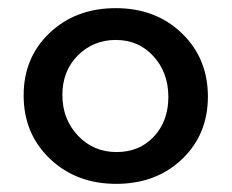

<svg xmlns="http://www.w3.org/2000/svg" viewBox="-20 -445 569 471"><path d="M38 -211Q38 -304 102 -364.5Q166 -425 264 -425Q362 -425 426 -363.5Q490 -302 490 -208Q490 -115 426.5 -54.5Q363 6 265 6Q167 6 102.5 -55.5Q38 -117 38 -211ZM266 -72Q322 -72 357.5 -110Q393 -148 393 -207Q393 -267 356.5 -307Q320 -347 264 -347Q209 -347 171 -309Q133 -271 133 -212Q133 -153 171 -112.5Q209 -72 266 -72Z"/></svg>

Font: EauTestText Semibold
Style: Regular
Weight: 600
Designer: Christian Thalmann (Catharsis Fonts)
Version: Version 0.001;PS 000.001;hotconv 1.0.88;makeotf.lib2.5.64775